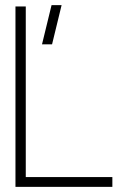

<svg xmlns="http://www.w3.org/2000/svg" viewBox="-20 -725 476 745"><path d="M143 -553 180 -705H219L182 -553ZM40 0V-700H80V-38H416V0Z"/></svg>

Font: Stick No Bills ExtraLight
Style: Regular
Weight: 200
Designer: Kosala Senevirathne, Siva Puranthara, Lasantha Premarathna, Tharique Azeez
Foundry: mooniak
Version: Version 2.000